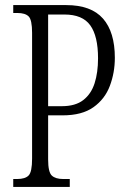

<svg xmlns="http://www.w3.org/2000/svg" viewBox="-20 -734 501 754"><path d="M32 0V-31H47Q79 -31 92.5 -45Q106 -59 106 -111V-605Q106 -656 92.5 -669.5Q79 -683 48 -683H32V-714H240Q338 -714 384.5 -661Q431 -608 431 -507Q431 -449 411.5 -397Q392 -345 347 -313Q302 -281 226 -281H169V-108Q169 -58 183.5 -44.5Q198 -31 228 -31H254V0ZM223 -317Q276 -317 307 -341Q338 -365 351.5 -407Q365 -449 365 -505Q365 -592 334.5 -634.5Q304 -677 233 -677H169V-317Z"/></svg>

Font: Noto Serif Sinhala ExtraCondensed Light
Style: Regular
Weight: 300
Width: 2
Designer: Jelle Bosma - Monotype Design Team
Foundry: Monotype Imaging Inc.
Version: Version 2.007; ttfautohint (v1.8.4.7-5d5b)